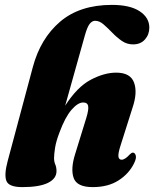

<svg xmlns="http://www.w3.org/2000/svg" viewBox="-20 -755 630 785"><path d="M223 -213Q209.5 -178 205.2 -151Q201 -124 201 -108.5Q201 -94 206 -82.5Q211 -71 211 -55.5Q211 -24.5 175.8 -7.2Q140.5 10 71.5 10Q15.5 10 6 -15.8Q-3.5 -41.5 11.5 -97L114 -480Q145.5 -598 226 -666.5Q306.5 -735 437.5 -735Q511.5 -735 551 -709Q590.5 -683 590.5 -642Q590.5 -614 572.8 -593.8Q555 -573.5 524 -573.5Q498.5 -573.5 477.8 -588Q457 -602.5 438.8 -621.5Q420.5 -640.5 403.5 -655.2Q386.5 -670 369 -670Q356.5 -670 346.5 -657.2Q336.5 -644.5 326.5 -608.5L246.5 -323Q295.5 -399.5 350.8 -428.8Q406 -458 455 -458Q513.5 -458 528.2 -417Q543 -376 521.5 -313.5L473 -160.5Q462.5 -128 464.2 -115Q466 -102 477.5 -102Q491 -102 511 -124Q518 -131 523 -131Q531.5 -131 535 -119.5Q538.5 -108 528 -87Q507.5 -45 464.8 -17.5Q422 10 359 10Q294.5 10 281.2 -27.2Q268 -64.5 287.5 -126L333 -273.5Q343 -306 340.5 -321Q338 -336 320 -336Q298.5 -336 272.5 -306.2Q246.5 -276.5 223 -213Z"/></svg>

Font: Fraunces 144pt S050 Black
Style: Italic
Weight: 900
Italic angle: -16°
Version: Version 1.000; ttfautohint (v1.8.3)